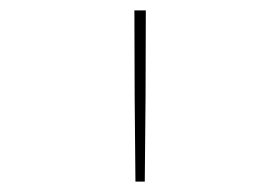

<svg xmlns="http://www.w3.org/2000/svg" viewBox="-20 -792 540 370"><path d="M241 -442Q240 -524 239.5 -606.5Q239 -689 239 -772H261Q261 -689 260.5 -606.5Q260 -524 259 -442Z"/></svg>

Font: Iosevka Thin
Style: Regular
Weight: 100
Monospace: yes
Designer: Belleve Invis
Foundry: Belleve Invis
Version: Version 32.5.0; ttfautohint (v1.8.4)